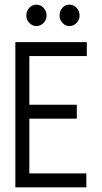

<svg xmlns="http://www.w3.org/2000/svg" viewBox="-20 -805 440 825"><path d="M46 0V-624H353V-564H106V-355H310V-295H106V-60H351V0ZM136 -693Q119 -693 106 -706.5Q93 -720 93 -738Q93 -757 105.5 -771Q118 -785 136 -785Q154 -785 167 -771.5Q180 -758 180 -738Q180 -720 167 -706.5Q154 -693 136 -693ZM278 -693Q261 -693 248.5 -706.5Q236 -720 236 -738Q236 -758 248 -771.5Q260 -785 278 -785Q296 -785 309 -771.5Q322 -758 322 -738Q322 -720 309 -706.5Q296 -693 278 -693Z"/></svg>

Font: Inconsolata Condensed
Style: Regular
Weight: 400
Width: 3
Monospace: yes
Designer: Raph Levien, Cyreal, Brenton Simpson
Foundry: Raph Levien, Cyreal, Google
Version: Version 3.000; ttfautohint (v1.8.2.53-6de2)